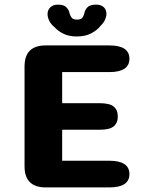

<svg xmlns="http://www.w3.org/2000/svg" viewBox="-20 -817 659 837"><path d="M544.2 -561.1Q544.2 -502.7 456.2 -502.7H251V-367.2H413.3Q458.2 -367.2 475.8 -352.4Q493.5 -337.6 493.5 -309.3Q493.5 -281.1 475.8 -266.2Q458.2 -251.3 413.3 -251.3H251V-116.3H456.2Q544.2 -116.3 544.2 -57.9Q544.2 0 456.2 0H179.2Q87 0 87 -92.2V-527.2Q87 -619 179.2 -619H456.2Q544.2 -619 544.2 -561.1ZM398.9 -796.8Q420.5 -796.8 432.2 -785.8Q444 -774.7 444 -756.8Q444 -745.6 438.3 -732Q432.7 -718.5 419.2 -705.2Q403.8 -685.5 378 -671.8Q352.1 -658 314.7 -658Q280.9 -658 257 -669.7Q233.2 -681.3 217.8 -698.5Q201.1 -712.2 194.2 -727.5Q187.3 -742.7 187.3 -755.5Q187.3 -773.4 199.5 -785.1Q211.7 -796.8 231.9 -796.8Q258.3 -796.8 269.2 -785.5Q280.2 -774.2 283.1 -759.9Q285.4 -749.6 291.8 -740.5Q298.2 -731.5 315.7 -731.5Q333.2 -731.5 339.5 -740.5Q345.8 -749.6 347.8 -759.8Q350.2 -774.1 361.4 -785.5Q372.5 -796.8 398.9 -796.8Z"/></svg>

Font: Sono ExtraLight
Style: Regular
Weight: 200
Designer: Tyler Finck
Foundry: Tyler Finck
Version: Version 2.112